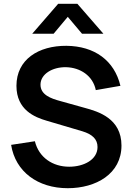

<svg xmlns="http://www.w3.org/2000/svg" viewBox="-20 -975 698 1010"><path d="M387 -955H286L149.5 -797.5H262L336.5 -886.5L411.5 -797.5H524ZM336.5 15C484.5 15 619 -60 619 -209.5C619 -352.5 496 -388.5 426 -407.5L297 -443.5C248.5 -456.5 193 -476 193 -529.5C193 -585.5 256 -623 328 -621.5C402 -619.5 468.5 -577 484 -501L613.5 -523.5C581.5 -657 477.5 -732.5 329.5 -734C183 -735 66.5 -662.5 66.5 -523.5C66.5 -396.5 163 -358 227 -339.5L413 -284.5C467.5 -268 493 -241.5 493 -201.5C493 -135 421 -98 344 -98C257 -98 184.5 -146.5 163.5 -232L38.5 -213C61 -71.5 179 15 336.5 15Z"/></svg>

Font: Hauora
Style: Bold
Weight: 700
Designer: Wayne Shih
Foundry: WCYS
Version: Version 1.001;hotconv 1.0.109;makeotfexe 2.5.65596